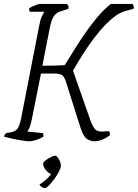

<svg xmlns="http://www.w3.org/2000/svg" viewBox="-24 -724 706 984"><path d="M124 0Q114 0 88 -4Q62 -8 35.5 -14Q9 -20 -4 -24Q-2 -29 0.5 -33.5Q3 -38 7 -42L31 -46Q50 -49 63 -61.5Q76 -74 85 -121L177 -593Q182 -622 190.5 -640Q199 -658 204 -664H129Q125 -670 125 -681Q130 -685 141.5 -690.5Q153 -696 164.5 -700Q176 -704 181 -704H319Q322 -700 325.5 -695Q329 -690 327 -679L287 -666Q265 -659 252.5 -642Q240 -625 231 -580L193 -387Q228 -387 258 -388Q288 -389 307 -390Q320 -409 344 -448.5Q368 -488 400 -536Q432 -584 469 -629Q506 -674 544 -704H655Q657 -701 660 -695.5Q663 -690 661 -679L620 -668Q587 -659 553.5 -631.5Q520 -604 488 -566Q456 -528 429 -488.5Q402 -449 381.5 -415Q361 -381 350 -362L442 -100Q451 -76 463 -62Q475 -48 505 -50L534 -52Q541 -45 539 -31Q523 -18 502 -9Q481 0 461 0Q440 0 421.5 -12Q403 -24 388 -71L314 -305Q309 -322 299 -334.5Q289 -347 255 -347H186L138 -107Q133 -85 127 -70Q121 -55 116 -50L195 -42Q197 -40 198 -34Q199 -28 199 -24Q183 -14 162.5 -7Q142 0 124 0ZM207 240Q198 240 190 234.5Q182 229 178 222Q190 215 209 199Q228 183 238 167Q226 165 211.5 148Q197 131 197 116Q197 108 209.5 98Q222 88 237 81Q252 74 259 74Q265 74 272 83Q279 92 283.5 103.5Q288 115 288 123Q288 136 278 155.5Q268 175 253.5 194.5Q239 214 226 227Q213 240 207 240Z"/></svg>

Font: Texturina 72pt 72pt Thin
Style: Italic
Weight: 100
Italic angle: -11°
Designer: Guillermo Torres Carreño
Foundry: Omnibus-Type
Version: Version 1.002; ttfautohint (v1.8.3)